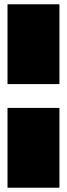

<svg xmlns="http://www.w3.org/2000/svg" viewBox="-20 -755 312 895"><path d="M15 -363V-735H257V-363ZM15 120V-252H257V120Z"/></svg>

Font: Boz Display
Style: Regular
Weight: 900
Version: Version 2.000; ttfautohint (v1.8.3)